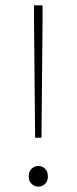

<svg xmlns="http://www.w3.org/2000/svg" viewBox="-20 -690 288 722"><path d="M112 -172 108 -608V-670H140V-608L136 -172ZM124 12Q111 12 99.5 2Q88 -8 88 -26Q88 -46 99.5 -56Q111 -66 124 -66Q138 -66 149 -56Q160 -46 160 -26Q160 -8 149 2Q138 12 124 12Z"/></svg>

Font: Source Sans Variable
Style: Regular
Weight: 200
Designer: Paul D. Hunt
Foundry: Adobe Systems Incorporated
Version: Version 3.006;hotconv 1.0.111;makeotfexe 2.5.65597